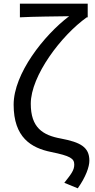

<svg xmlns="http://www.w3.org/2000/svg" viewBox="-20 -816 513 1042"><path d="M402 206C446 144 465 89 465 56C465 -18 416 -44 311 -64C211 -82 147 -124 147 -253C147 -405 313 -624 451 -722H456V-796H88V-722C160 -726 292 -727 355 -728C218 -624 54 -416 54 -248C54 -70 149 -13 258 9C361 30 383 44 383 77C383 107 368 127 329 176Z"/></svg>

Font: Kinto Sans
Style: Regular
Weight: 400
Designer: Authors: Ryoko NISHIZUKA  (kana & ideographs); Paul D. Hunt (Latin, Greek & Cyrillic); Wenlong ZHANG  (bopomofo); Sandol
Foundry: Adobe Systems Incorporated, ookami Inc.
Version: Version 0.001